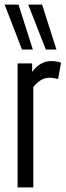

<svg xmlns="http://www.w3.org/2000/svg" viewBox="-40 -810 284 830"><path d="M99 -536V-499Q133 -546 182 -546Q192 -546 202 -544.5Q212 -543 224 -539L211 -468Q201 -471 191.5 -472.5Q182 -474 174 -474Q156 -474 139 -465Q122 -456 104 -434V0H36V-536ZM55 -596 -20 -790H40L102 -596ZM158 -596 82 -790H142L204 -596Z"/></svg>

Font: Georama ExtraCondensed
Style: Regular
Weight: 400
Width: 2
Designer: Jean-Baptiste Levee
Foundry: Production Type
Version: Version 1.000